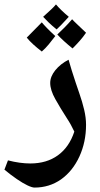

<svg xmlns="http://www.w3.org/2000/svg" viewBox="-54 -653 451 868"><path d="M102 195Q91 195 70 185Q49 175 22 156.5Q-5 138 -34 114L-18 72Q9 79 34.5 82.5Q60 86 83 86Q157 86 208 49Q259 12 282 -58Q275 -73 266.5 -88.5Q258 -104 248 -119Q219 -164 196 -205Q173 -246 173 -278Q173 -307 196 -335.5Q219 -364 256 -383Q262 -362 270.5 -334Q279 -306 288.5 -278.5Q298 -251 305 -230Q318 -193 326.5 -157Q335 -121 335 -89Q335 -11 305 54.5Q275 120 222 158Q169 195 102 195ZM135 -420Q113 -437 96 -452.5Q79 -468 67 -483Q84 -500 101 -517.5Q118 -535 135 -552Q143 -542 158.5 -526Q174 -510 196 -490Q181 -470 166 -452Q151 -434 135 -420ZM274 -434Q253 -451 236 -466.5Q219 -482 205 -497Q220 -511 237 -528Q254 -545 272 -566Q278 -559 294 -544Q310 -529 335 -505Q322 -486 306.5 -468.5Q291 -451 274 -434ZM202 -520Q181 -537 166 -551.5Q151 -566 141 -577Q162 -596 176.5 -609.5Q191 -623 199 -633Q210 -620 224.5 -606Q239 -592 257 -577Q236 -554 222 -539.5Q208 -525 202 -520Z"/></svg>

Font: Noto Naskh Arabic
Style: Bold
Weight: 700
Designer: Monotype Design Team, David Williams, Mohamad Dakak and Nizar Qandah
Foundry: Monotype Imaging Inc.
Version: Version 2.016